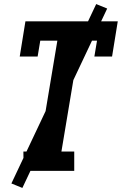

<svg xmlns="http://www.w3.org/2000/svg" viewBox="-20 -840 599 944"><path d="M96 0 95 -95H171L262 -640H178L165 -562H77L105 -735H559L531 -562H444L457 -640H373L282 -95H345V0ZM90 84 36 62 453 -820 507 -798Z"/></svg>

Font: Iosevka QP
Style: Bold Italic
Weight: 700
Italic angle: -9°
Designer: Belleve Invis
Foundry: Belleve Invis
Version: Version 20.0.0; ttfautohint (v1.8.4)